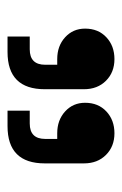

<svg xmlns="http://www.w3.org/2000/svg" viewBox="73 -827 324 510"><g transform="rotate(90 235.0 -572.0)"><path d="M77 -430V-489H111Q152 -489 152 -530V-562H137Q102 -562 79 -583Q56 -604 56 -636Q56 -671 79 -692.5Q102 -714 137 -714Q172 -714 194.5 -691.5Q217 -669 217 -633V-529Q217 -430 118 -430ZM274 -430V-489H308Q349 -489 349 -530V-562H334Q299 -562 276 -583Q253 -604 253 -636Q253 -671 276 -692.5Q299 -714 334 -714Q369 -714 391.5 -691.5Q414 -669 414 -633V-529Q414 -430 315 -430Z"/></g></svg>

Font: Space Grotesk Light Medium
Style: Regular
Weight: 500
Version: Version 2.000